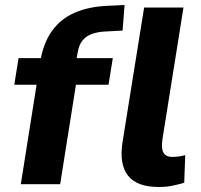

<svg xmlns="http://www.w3.org/2000/svg" viewBox="-20 -735 801 766"><path d="M63 0 126 -397H37L54 -503H193L134 -451L140 -486Q152 -562 187 -611Q222 -660 278.5 -684.5Q335 -709 412 -712L477 -715L469 -613L394 -609Q366 -607 344 -598.5Q322 -590 308 -572Q294 -554 289 -521L283 -486L265 -503H430L413 -397H283L220 0ZM613 11Q526 11 490.5 -34.5Q455 -80 469 -169L555 -705H712L628 -179Q625 -158 627 -142Q629 -126 639 -117.5Q649 -109 667 -109Q682 -109 695 -111Q708 -113 719 -116L715 -6Q688 2 665 6.5Q642 11 613 11Z"/></svg>

Font: Nunito Sans 7pt SemiCondensed ExtraBold
Style: Italic
Weight: 800
Width: 4
Italic angle: -9°
Designer: Vernon Adams
Foundry: Vernon Adams
Version: Version 3.101;gftools[0.9.27]